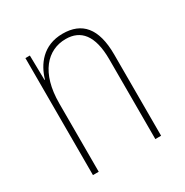

<svg xmlns="http://www.w3.org/2000/svg" viewBox="-131 -643 720 749"><g transform="rotate(-30 229.0 -268.5)"><path d="M250 -537C161 -537 118 -475 101 -416H99L97 -527H77V0H103V-308C103 -445 167 -513 250 -513C317 -513 358 -468 358 -359V0H384V-366C384 -485 336 -537 250 -537Z"/></g></svg>

Font: Noto Sans Gurmukhi Condensed Thin
Style: Regular
Weight: 100
Width: 3
Designer: Jelle Bosma - Monotype Design Team
Foundry: Monotype Imaging Inc.
Version: Version 2.004